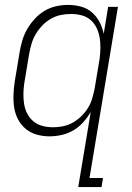

<svg xmlns="http://www.w3.org/2000/svg" viewBox="-20 -548 540 783"><path d="M196 -29Q216 -29 236.5 -33Q257 -37 276 -47.5Q295 -58 311 -73.5Q327 -89 338.5 -107.5Q350 -126 356 -146.5Q362 -167 366 -187L386 -307Q389 -329 389.5 -351Q390 -373 386.5 -394Q383 -415 374 -434Q365 -453 349.5 -466.5Q334 -480 313 -485.5Q292 -491 270 -491Q250 -491 229 -487Q208 -483 188.5 -472Q169 -461 153.5 -445Q138 -429 126.5 -410Q115 -391 109 -370.5Q103 -350 99 -329L79 -209Q76 -188 75.5 -166Q75 -144 78.5 -123Q82 -102 91.5 -84Q101 -66 116.5 -53Q132 -40 153 -34.5Q174 -29 196 -29ZM299 215 350 -91Q337 -69 319 -49Q301 -29 278.5 -16Q256 -3 231 2.5Q206 8 182 8Q155 8 130 1Q105 -6 85.5 -22Q66 -38 54 -60.5Q42 -83 38 -108.5Q34 -134 35 -161Q36 -188 40 -215L60 -335Q64 -359 71 -383Q78 -407 91 -429.5Q104 -452 122 -471.5Q140 -491 162 -504Q184 -517 208.5 -522.5Q233 -528 257 -528Q285 -528 310.5 -521Q336 -514 355 -497.5Q374 -481 386 -458Q398 -435 403 -410L421 -520H461L345 178H400L394 215Z"/></svg>

Font: Iosevka Term Curly XLt Obl
Style: Regular
Weight: 200
Italic angle: -9°
Designer: Belleve Invis
Foundry: Belleve Invis
Version: Version 32.3.0